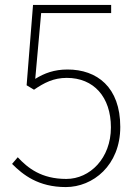

<svg xmlns="http://www.w3.org/2000/svg" viewBox="-20 -746 561 779"><path d="M247 13C357 13 468 -75 468 -231C468 -393 373 -464 254 -464C200 -464 160 -449 123 -426L147 -693H431V-726H114L88 -400L118 -382C159 -410 197 -430 251 -430C360 -430 430 -353 430 -229C430 -104 345 -20 249 -20C148 -20 93 -64 52 -108L29 -81C73 -37 135 13 247 13Z"/></svg>

Font: Noto Sans CJK KR Thin
Style: Regular
Weight: 250
Designer: Ryoko NISHIZUKA (kana & ideographs); Paul D. Hunt (Latin, Greek & Cyrillic); Wenlong ZHANG (bopomofo); Sandoll Communica
Foundry: Adobe Systems Incorporated
Version: Version 1.002;PS 1.002;hotconv 1.0.82;makeotf.lib2.5.63406